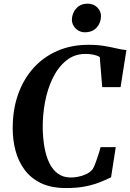

<svg xmlns="http://www.w3.org/2000/svg" viewBox="-20 -990 692 1020"><path d="M330.5 9Q251.5 9 197.5 -17.2Q143.5 -43.5 110.5 -88.2Q77.5 -133 62.5 -189.5Q47.5 -246 47.5 -306.5Q47 -405.5 75.5 -487Q104 -568.5 157.2 -628Q210.5 -687.5 284.8 -719.8Q359 -752 450.5 -752Q498 -752 535.8 -745.5Q573.5 -739 602.2 -732.2Q631 -725.5 651.5 -724L620.5 -527H523L510 -687Q502 -692 491 -695.5Q480 -699 466 -701.2Q452 -703.5 434 -703.5Q375 -703.5 331.8 -668.2Q288.5 -633 260.2 -575Q232 -517 219 -447Q206 -377 207 -307.5Q208 -255 216.2 -207.8Q224.5 -160.5 241.8 -124.5Q259 -88.5 287.2 -67.8Q315.5 -47 356.5 -47Q373 -47 395 -51Q417 -55 437.8 -64.8Q458.5 -74.5 472.5 -91.5Q478 -100.5 483.8 -114.8Q489.5 -129 495 -145.5Q500.5 -162 505.8 -178.2Q511 -194.5 514.5 -208.5H595L570 -48Q555.5 -41.5 534.8 -32Q514 -22.5 485.8 -13Q457.5 -3.5 419.2 2.8Q381 9 330.5 9ZM430.5 -818.5Q411.5 -818.5 395.8 -828Q380 -837.5 370.8 -853.2Q361.5 -869 362 -887.5Q363.5 -922.5 386.2 -946.5Q409 -970.5 444.5 -970.5Q477.5 -970.5 497.2 -950.2Q517 -930 516.5 -903.5Q516 -868.5 493.5 -843.5Q471 -818.5 430.5 -818.5Z"/></svg>

Font: Merriweather 60pt
Style: Bold Italic
Weight: 700
Italic angle: -7.8°
Version: Version 2.101